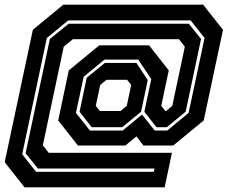

<svg xmlns="http://www.w3.org/2000/svg" viewBox="-29 -764 970 818"><path d="M75.5 34 -9 -73 111 -637 240.5 -744H836.5L921 -637L839 -251L709 -144H582L552.5 -183L505 -144H303L219 -251L264 -464L394 -571H606L690 -464L658 -313L675.5 -291H678.5L705 -313L758.5 -565L733.5 -597H281.5L242.5 -565L153.5 -145L178.5 -113H703.5L672.5 34ZM124.5 -32H626.5L629.5 -46H132.5L80 -111L183.5 -598L263.5 -663H775.5L827.5 -598L762 -288L681.5 -222H637.5L586 -288L615.5 -427L560 -510H416L327.5 -437L294.5 -283L354 -208H494L576 -276L630 -208H684L774.5 -283L842.5 -602L783.5 -677H261.5L170.5 -602L65.5 -107ZM361.5 -222 310 -288 340.5 -433 418 -496H552L600.5 -423L572 -288L491.5 -222ZM396.5 -291H484.5L511 -313L530 -402L512.5 -424H424.5L398 -402L379 -313Z"/></svg>

Font: Tourney
Style: Bold Italic
Weight: 700
Italic angle: -12°
Version: Version 1.015